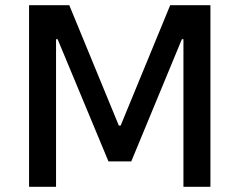

<svg xmlns="http://www.w3.org/2000/svg" viewBox="-20 -720 923 740"><path d="M92 0H196V-569H202L398 -98H486L681 -569H687V0H791V-700H636L445 -236H438L247 -700H92Z"/></svg>

Font: Fixel Display Medium
Style: Regular
Weight: 500
Designer: AlfaBravo + MacPaw
Foundry: Kyrylo Tkachov, Marchela Mozhyna, Serhii Makarenko, Maria Weinstein, Zakhar Kryvoshyya
Version: Version 1.211